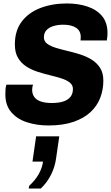

<svg xmlns="http://www.w3.org/2000/svg" viewBox="-20 -716 642 1111"><path d="M260 10Q193 10 136 -8.5Q79 -27 45 -67Q11 -107 11 -170Q11 -185 12 -199.5Q13 -214 17 -226H171Q169 -221 167.5 -212.5Q166 -204 166 -196Q166 -173 178 -155.5Q190 -138 215.5 -129Q241 -120 280 -120Q320 -120 347 -129Q374 -138 388 -156Q402 -174 402 -201Q402 -224 383.5 -238.5Q365 -253 335 -262.5Q305 -272 269.5 -280.5Q234 -289 198 -300.5Q162 -312 132 -331.5Q102 -351 84 -381.5Q66 -412 66 -459Q66 -539 106 -591.5Q146 -644 214.5 -670Q283 -696 367 -696Q433 -696 486.5 -678Q540 -660 571 -622.5Q602 -585 602 -525Q602 -518 601.5 -508Q601 -498 598 -482H446Q447 -492 447 -496Q447 -500 447 -504Q447 -537 420.5 -555Q394 -573 346 -573Q314 -573 288.5 -565Q263 -557 248.5 -541Q234 -525 234 -500Q234 -477 253 -463Q272 -449 302.5 -439.5Q333 -430 369.5 -421.5Q406 -413 442.5 -401.5Q479 -390 509.5 -371.5Q540 -353 559 -323.5Q578 -294 578 -249Q578 -197 560 -150Q542 -103 504 -67.5Q466 -32 405.5 -11Q345 10 260 10ZM146 375 149 359Q184 327 204 291.5Q224 256 229 219H168L189 73H323L305 197Q299 247 276 293.5Q253 340 216 375Z"/></svg>

Font: Chivo Mono
Style: Bold Italic
Weight: 700
Italic angle: -8.05°
Monospace: yes
Version: Version 1.008